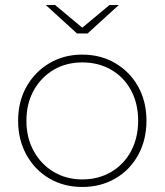

<svg xmlns="http://www.w3.org/2000/svg" viewBox="-20 -740 654 763"><path d="M307 3Q234 3 176.5 -30.5Q119 -64 85.5 -124Q52 -184 52 -260Q52 -337 85.5 -396Q119 -455 176.5 -489Q234 -523 307 -523Q380 -523 438 -489Q496 -455 529 -396Q562 -337 562 -260Q562 -184 529 -124Q496 -64 438 -30.5Q380 3 307 3ZM307 -27Q371 -27 421.5 -56.5Q472 -86 500.5 -139Q529 -192 529 -260Q529 -329 500.5 -381.5Q472 -434 421.5 -463Q371 -492 307 -492Q244 -492 194 -463Q144 -434 114.5 -381.5Q85 -329 85 -260Q85 -192 114.5 -139Q144 -86 194 -56.5Q244 -27 307 -27ZM286 -607 162 -720H199L307 -630L415 -720H452L328 -607Z"/></svg>

Font: Montserrat Thin ExtraLight
Style: Regular
Weight: 250
Version: Version 9.000